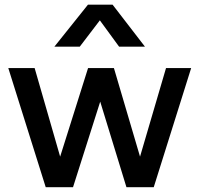

<svg xmlns="http://www.w3.org/2000/svg" viewBox="-20 -778 829 798"><path d="M170 0 14.5 -495H124L230 -127L346 -495H453.5L562 -127L670 -495H774.5L619 0H505.5L396.5 -355.5L283.5 0ZM206 -584 345.5 -758.5H448L582.5 -584H475L395 -693.5L311.5 -584Z"/></svg>

Font: Geologica
Style: Regular
Weight: 400
Designer: Sindre Bremnes, Frode Helland
Foundry: Monokrom Skriftforlag AS
Version: Version 1.010; ttfautohint (v1.8.4.7-5d5b);gftools[0.9.28]